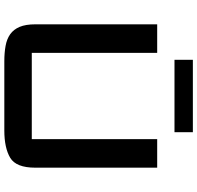

<svg xmlns="http://www.w3.org/2000/svg" viewBox="-32 -873 912 888"><g transform="rotate(90 424.0 -429.0)"><path d="M92.5 -700H224.5V-120Q224.5 -120 224.5 -120Q224.5 -120 224.5 -120H623.5Q623.5 -120 623.5 -120Q623.5 -120 623.5 -120V-700H755.5V-136Q755.5 -47.5 709.8 -20.2Q664 7 583.5 7H263.5Q224 7 192.2 1.2Q160.5 -4.5 138.2 -20.2Q116 -36 104.2 -64Q92.5 -92 92.5 -136ZM256.5 -865H591.5V-780H256.5Z"/></g></svg>

Font: Science Gothic
Style: Regular
Weight: 400
Designer: Thomas Phinney, Vassil Kateliev, Brandon Buerkle
Foundry: Font Detective LLC
Version: Version 1.018